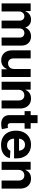

<svg xmlns="http://www.w3.org/2000/svg" viewBox="1420 -2136 726 3606"><g transform="rotate(90 1783.0 -333.0)"><path d="M44.3 0V-545.9H187.7V-448.8H194.3Q211.4 -497.2 251.6 -525Q291.7 -552.7 346.7 -552.7Q403 -552.7 442.3 -524.7Q481.5 -496.6 494.5 -448.8H500.4Q517.2 -496 561 -524.4Q604.8 -552.7 664.6 -552.7Q740.8 -552.7 788.9 -504.3Q836.9 -455.9 836.9 -367V0H685.5V-337.1Q685.5 -382.7 661.4 -405.2Q637.3 -427.7 601.2 -427.7Q560.2 -427.7 537 -401.6Q513.9 -375.5 513.9 -333.2V0H367V-340.6Q367 -380.6 344.2 -404.2Q321.5 -427.7 284.2 -427.7Q258.8 -427.7 238.7 -415.1Q218.6 -402.5 206.9 -380.1Q195.3 -357.7 195.3 -327.3V0Z M1275.3 -232V-545.9H1426.3V0H1281.2V-99.2H1275.3Q1256.9 -51.6 1214.3 -22.1Q1171.7 7.3 1110.3 6.8Q1055.5 6.8 1013.9 -17.7Q972.3 -42.3 949 -88.3Q925.7 -134.4 925.7 -198V-545.9H1076.7V-224.6Q1076.7 -177 1102.5 -148.8Q1128.4 -120.6 1171.6 -121.1Q1198.7 -121.1 1222.3 -133.6Q1245.8 -146.1 1260.5 -170.8Q1275.3 -195.6 1275.3 -232Z M1666 -315.2V0H1515V-545.9H1663.7V-448.8H1669.1Q1687.6 -497 1728 -524.9Q1768.4 -552.7 1829.5 -552.7Q1886.4 -552.7 1928.7 -527.9Q1970.9 -503.1 1994.2 -457Q2017.6 -410.9 2017.6 -347.3V0H1866.6V-320.3Q1866.6 -370.2 1840.8 -398.7Q1815 -427.1 1769.5 -427.1Q1739.2 -427.1 1715.8 -413.8Q1692.4 -400.5 1679.2 -375.6Q1666 -350.8 1666 -315.2Z M2396 -545.9V-431.8H2067.5V-545.9ZM2141.9 -675.8H2292.9V-168Q2292.9 -140.7 2305.2 -127.7Q2317.5 -114.6 2344.4 -114.6Q2353 -114.6 2363.8 -116.2Q2374.6 -117.8 2382.1 -119.7L2406.2 -6.4Q2381.2 0.9 2358.1 4.3Q2335 7.7 2312.3 7.7Q2230.9 7.7 2186.4 -33.1Q2141.9 -73.9 2141.9 -147.9Z M2704.9 10.5Q2621 10.5 2560.1 -23.6Q2499.2 -57.7 2466.7 -120.8Q2434.2 -183.9 2434.2 -270.3Q2434.2 -354.6 2466.7 -418.1Q2499.1 -481.6 2558.3 -517.2Q2617.5 -552.7 2697.7 -552.7Q2751.9 -552.7 2798.7 -535.5Q2845.5 -518.3 2880.7 -483.7Q2915.8 -449.2 2935.4 -397.3Q2955.1 -345.3 2955.1 -275.6V-234.2H2494.3V-327.5H2881.8L2811.3 -303.1Q2811.3 -344.9 2798.6 -375.5Q2785.9 -406.2 2760.9 -423.1Q2735.9 -440 2698.8 -440Q2661.7 -440 2635.9 -423Q2610.2 -406 2596.7 -376.5Q2583.2 -347.1 2583.2 -309V-243Q2583.2 -198.8 2598.7 -167.3Q2614.2 -135.7 2642.2 -118.9Q2670.2 -102.1 2707.2 -102.1Q2732.3 -102.1 2752.9 -109.3Q2773.4 -116.5 2788.3 -130.7Q2803.1 -144.8 2810.7 -165.2L2950.4 -155.9Q2939.7 -105.5 2907.4 -68Q2875 -30.6 2823.7 -10Q2772.4 10.5 2704.9 10.5Z M3170.4 -315.2V0H3019.4V-545.9H3168.1V-448.8H3173.5Q3192 -497 3232.4 -524.9Q3272.8 -552.7 3333.9 -552.7Q3390.8 -552.7 3433.1 -527.9Q3475.3 -503.1 3498.6 -457Q3522 -410.9 3522 -347.3V0H3371V-320.3Q3371 -370.2 3345.2 -398.7Q3319.4 -427.1 3273.9 -427.1Q3243.6 -427.1 3220.2 -413.8Q3196.8 -400.5 3183.6 -375.6Q3170.4 -350.8 3170.4 -315.2Z"/></g></svg>

Font: Inter Tight
Style: Regular
Weight: 400
Designer: Rasmus Andersson
Foundry: rsms
Version: Version 3.002